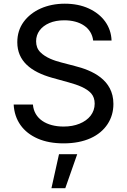

<svg xmlns="http://www.w3.org/2000/svg" viewBox="-20 -757 681 1030"><path d="M578.5 -539.4C576 -615.8 530.5 -677.6 456 -711.6C418.7 -728.7 375.7 -737.2 327.4 -737.2C231.9 -737.2 151.6 -701 106.5 -639.2C84.2 -608.3 72.8 -572.1 72.8 -530.5C72.8 -430 144.9 -371.8 260.3 -339.5L347.7 -315.3C399.1 -301.1 443.5 -284.4 469.1 -256C481.5 -241.8 487.9 -223.4 487.9 -201C487.9 -151.6 456.7 -113.6 406.6 -93.4C381.4 -83.1 353 -78.1 321 -78.1C230.8 -78.1 162.6 -119.3 156.6 -196.4H53.3C57.9 -111.2 104 -47.6 182.5 -13.5C221.6 3.6 267.8 12.1 321.4 12.1C434.7 12.1 515.3 -27.3 557.2 -91.3C578.1 -123.2 588.4 -159.4 588.4 -199.6C588.4 -330.3 473.4 -380 380.7 -403.1L308.9 -421.9C271.7 -431.5 225.5 -447.1 196 -477.3C181.1 -492.2 173.7 -511.7 173.7 -535.9C173.7 -578.8 199.6 -614 245 -633.5C267.4 -643.1 294 -648.1 324.9 -648.1C409.8 -648.1 471.6 -608.7 479.8 -539.4ZM330.3 252.5 394.2 70.3H296.5L256 252.5Z"/></svg>

Font: Inter 465
Style: Regular
Weight: 400
Designer: Rasmus Andersson
Foundry: rsms
Version: Version 3.019;Glyphs 3.1.2 (3151)